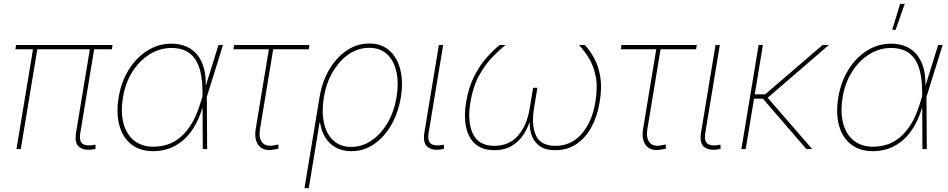

<svg xmlns="http://www.w3.org/2000/svg" viewBox="-20 -777 4943 1001"><path d="M469.7 1Q420.4 10.3 393.8 -10Q367.2 -30.3 376.5 -85.4L450.2 -530.8H472.7L398.9 -85.4Q391.1 -39.1 412.1 -26.4Q433.1 -13.7 472.2 -22Q475.6 -22.9 474.9 -22.7Q474.1 -22.5 477.5 -22.9L478.5 -1.5Q476.6 -1 474.4 -0.5Q472.2 0 469.7 1ZM65.9 0 153.8 -530.8H176.3L88.4 0ZM60.1 -520 64 -542.5H566.9L563 -520Z M780.3 11.2Q710.4 11.2 665 -24.2Q619.6 -59.6 602.3 -123.3Q585 -187 598.6 -270Q612.3 -351.6 651.9 -414.6Q691.4 -477.5 748.8 -513.4Q806.2 -549.3 873 -549.3Q917.5 -549.3 951.7 -534.4Q985.8 -519.5 1008.8 -491Q1031.7 -462.4 1043 -421.6Q1054.2 -380.9 1052.7 -328.6H1058.6L1058.1 -272.9L1060.1 0H1037.1L1035.6 -301.3Q1035.2 -357.4 1025.6 -399.7Q1016.1 -441.9 996.3 -470.2Q976.6 -498.5 946.3 -512.7Q916 -526.9 873.5 -526.9Q813.5 -526.9 760.3 -493.9Q707 -460.9 670.4 -403.1Q633.8 -345.2 621.1 -270Q608.4 -193.4 623.5 -135.3Q638.7 -77.1 678.5 -44.7Q718.3 -12.2 780.3 -12.2Q816.9 -12.2 852.1 -23.2Q887.2 -34.2 918.9 -60.3Q950.7 -86.4 977.5 -129.6Q1004.4 -172.9 1023.9 -236.8L1119.1 -542.5H1142.6L1057.6 -270L1040.5 -213.4H1034.7Q1015.6 -150.9 987.8 -107.9Q960 -64.9 926 -38.6Q892.1 -12.2 855 -0.5Q817.9 11.2 780.3 11.2Z M1411.1 2Q1355.5 13.7 1329.8 -17.1Q1304.2 -47.9 1313 -103.5L1381.8 -520H1196.8L1200.7 -542.5H1593.3L1589.4 -520H1404.3L1335.4 -103.5Q1328.1 -55.7 1348.1 -33Q1368.2 -10.3 1411.6 -20Q1416 -20.5 1421.1 -21.7Q1426.3 -22.9 1431.2 -23.9L1432.1 -2Q1426.8 -1 1421.6 0.2Q1416.5 1.5 1411.1 2Z M1567.4 204.1 1646 -270Q1659.2 -350.6 1696.3 -413.8Q1733.4 -477.1 1787.4 -513.7Q1841.3 -550.3 1904.8 -550.3Q1968.8 -550.3 2010 -513.7Q2051.3 -477.1 2067.1 -413.6Q2083 -350.1 2069.8 -270Q2056.6 -189.5 2020 -125.7Q1983.4 -62 1929.7 -25.4Q1876 11.2 1811.5 11.2Q1767.1 11.2 1732.9 -6.8Q1698.7 -24.9 1677.2 -58.3Q1655.8 -91.8 1648.9 -136.7H1646L1589.8 204.1ZM1811.5 -11.2Q1869.1 -11.2 1918.2 -45.2Q1967.3 -79.1 2001.2 -137.7Q2035.2 -196.3 2047.4 -270Q2059.6 -343.8 2046.9 -402.1Q2034.2 -460.4 1998.3 -494.1Q1962.4 -527.8 1904.8 -527.8Q1847.2 -527.8 1798.1 -494.1Q1749 -460.4 1714.8 -402.1Q1680.7 -343.8 1668.5 -270Q1656.2 -196.3 1668.7 -137.7Q1681.2 -79.1 1717.3 -45.2Q1753.4 -11.2 1811.5 -11.2Z M2286.1 1Q2236.8 10.3 2210.2 -10Q2183.6 -30.3 2192.4 -85.4L2268.1 -542.5H2290.5L2214.8 -85.4Q2207.5 -39.1 2228.5 -26.4Q2249.5 -13.7 2288.6 -22Q2292 -22.9 2291.3 -22.7Q2290.5 -22.5 2293.5 -22.9L2294.9 -1.5Q2293 -1 2290.8 -0.5Q2288.6 0 2286.1 1Z M2557.1 5.9Q2494.6 5.9 2458 -26.4Q2421.4 -58.6 2409.7 -115.5Q2397.9 -172.4 2410.2 -245.6Q2422.9 -320.3 2450.9 -376.7Q2479 -433.1 2514.6 -473.9Q2550.3 -514.6 2585.4 -542.5H2616.2Q2582 -515.6 2544.4 -476.3Q2506.8 -437 2476.3 -380.6Q2445.8 -324.2 2432.6 -245.1Q2415.5 -142.6 2445.3 -79.6Q2475.1 -16.6 2557.1 -16.6Q2633.8 -16.6 2680.4 -69.3Q2727.1 -122.1 2741.7 -212.9L2759.3 -319.3H2781.7L2764.2 -212.9Q2749.5 -122.1 2774.9 -69.3Q2800.3 -16.6 2876 -16.6Q2958.5 -16.6 3012.9 -79.6Q3067.4 -142.6 3084 -245.1Q3097.2 -324.2 3085.4 -380.6Q3073.7 -437 3048.8 -476.3Q3023.9 -515.6 2998.5 -542.5H3029.3Q3055.2 -514.6 3077.6 -473.9Q3100.1 -433.1 3109.6 -376.7Q3119.1 -320.3 3106.4 -245.6Q3094.7 -172.4 3064 -115.5Q3033.2 -58.6 2986.1 -26.4Q2939 5.9 2876 5.9Q2819.3 5.9 2788.8 -19Q2758.3 -43.9 2748.3 -82.5Q2738.3 -121.1 2742.7 -162.1H2746.6Q2737.3 -121.1 2714.1 -82.5Q2690.9 -43.9 2652.3 -19Q2613.8 5.9 2557.1 5.9Z M3430.7 2Q3375 13.7 3349.4 -17.1Q3323.7 -47.9 3332.5 -103.5L3401.4 -520H3216.3L3220.2 -542.5H3612.8L3608.9 -520H3423.8L3355 -103.5Q3347.7 -55.7 3367.7 -33Q3387.7 -10.3 3431.2 -20Q3435.5 -20.5 3440.7 -21.7Q3445.8 -22.9 3450.7 -23.9L3451.7 -2Q3446.3 -1 3441.2 0.2Q3436 1.5 3430.7 2Z M3728.5 1Q3679.2 10.3 3652.6 -10Q3626 -30.3 3634.8 -85.4L3710.4 -542.5H3732.9L3657.2 -85.4Q3649.9 -39.1 3670.9 -26.4Q3691.9 -13.7 3731 -22Q3734.4 -22.9 3733.6 -22.7Q3732.9 -22.5 3735.8 -22.9L3737.3 -1.5Q3735.4 -1 3733.2 -0.5Q3731 0 3728.5 1Z M3957.5 -542.5 3867.7 0H3845.2L3935.1 -542.5ZM4301.3 -542.5 3977.1 -262.7H3897L3900.4 -285.2H3969.2L4268.6 -542.5ZM4184.1 0 3952.1 -268.6 3977.1 -273.4 4214.4 0Z M4532.2 11.2Q4462.4 11.2 4417 -24.2Q4371.6 -59.6 4354.2 -123.3Q4336.9 -187 4350.6 -270Q4364.3 -351.6 4403.8 -414.6Q4443.4 -477.5 4500.7 -513.4Q4558.1 -549.3 4625 -549.3Q4669.4 -549.3 4703.6 -534.4Q4737.8 -519.5 4760.7 -491Q4783.7 -462.4 4794.9 -421.6Q4806.2 -380.9 4804.7 -328.6H4810.5L4810.1 -272.9L4812 0H4789.1L4787.6 -301.3Q4787.1 -357.4 4777.6 -399.7Q4768.1 -441.9 4748.3 -470.2Q4728.5 -498.5 4698.2 -512.7Q4668 -526.9 4625.5 -526.9Q4565.4 -526.9 4512.2 -493.9Q4459 -460.9 4422.4 -403.1Q4385.7 -345.2 4373 -270Q4360.4 -193.4 4375.5 -135.3Q4390.6 -77.1 4430.4 -44.7Q4470.2 -12.2 4532.2 -12.2Q4568.8 -12.2 4604 -23.2Q4639.2 -34.2 4670.9 -60.3Q4702.6 -86.4 4729.5 -129.6Q4756.3 -172.9 4775.9 -236.8L4871.1 -542.5H4894.5L4809.6 -270L4792.5 -213.4H4786.6Q4767.6 -150.9 4739.7 -107.9Q4711.9 -64.9 4678 -38.6Q4644 -12.2 4606.9 -0.5Q4569.8 11.2 4532.2 11.2ZM4631.3 -621.6 4672.9 -756.8H4696.8L4649.4 -621.6Z"/></svg>

Font: Inter 16pt Thin
Style: Italic
Weight: 250
Italic angle: -9.3988°
Version: Version 4.001;git-66647c0bb